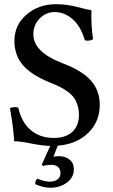

<svg xmlns="http://www.w3.org/2000/svg" viewBox="-20 -678 531 905"><path d="M183.1 104 176.8 98.1 216.8 9.8Q178.2 8.8 126.2 -1.7Q74.2 -12.2 46.9 -12.2Q42.5 -82.5 26.9 -168Q35.6 -172.9 49.8 -172.9Q61 -172.9 65.9 -170.9Q81.5 -101.6 125 -64.7Q168.5 -27.8 233.9 -27.8Q289.6 -27.8 320.8 -56.4Q352.1 -85 352.1 -137.2Q352.1 -163.1 344.7 -184.3Q337.4 -205.6 326.4 -220Q315.4 -234.4 296.4 -247.8Q277.3 -261.2 260.3 -269.5Q243.2 -277.8 217.8 -288.1Q127 -324.7 87.4 -371.6Q47.9 -418.5 47.9 -484.9Q47.9 -559.1 104.2 -608.6Q160.6 -658.2 245.1 -658.2Q294.4 -658.2 344.5 -645Q394.5 -631.8 411.1 -629.9Q408.7 -554.7 418.9 -494.1Q405.8 -482.9 379.9 -487.8Q360.8 -554.2 322.3 -587.6Q283.7 -621.1 237.8 -621.1Q196.3 -621.1 166.7 -590.6Q137.2 -560.1 137.2 -517.1Q137.2 -473.6 172.6 -439.2Q208 -404.8 282.2 -377Q368.7 -343.8 409.4 -297.1Q450.2 -250.5 450.2 -184.1Q450.2 -104 395.5 -51.3Q340.8 1.5 252 8.8L231.9 61Q242.2 58.1 255.9 58.1Q287.1 58.1 307.6 74.2Q328.1 90.3 328.1 120.1Q328.1 158.7 294.9 182.9Q261.7 207 216.8 207Q184.1 207 146 189.9Q146 172.4 155.8 164.1Q172.9 170.4 179.2 172.4Q185.5 174.3 194.8 176.3Q204.1 178.2 213.9 178.2Q236.8 178.2 251 167.7Q265.1 157.2 265.1 138.2Q265.1 120.1 254.4 109.6Q243.7 99.1 222.2 99.1Q200.7 99.1 183.1 104Z"/></svg>

Font: Common Serif Medium
Style: Regular
Weight: 500
Designer: Philipp H. Poll, Khaled Hosny
Foundry: Stefan Peev, Context Ltd.
Version: Version 1.026